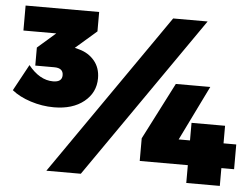

<svg xmlns="http://www.w3.org/2000/svg" viewBox="-50 -764 1085 827"><g transform="rotate(5 492.0 -350.5)"><path d="M366 -416Q366 -354 317 -314.5Q268 -275 187 -275Q136 -275 86.5 -291Q37 -307 5 -333L67 -447Q116 -386 174 -386Q213 -386 213 -416Q213 -447 174 -447H92V-525L170 -593H28V-701H346V-617L255 -538L274 -533Q315 -522 340.5 -491.5Q366 -461 366 -416ZM666 -701H815L328 0H179ZM702 -421H851L735 -184H784V-260H929V-184H984V-77H929V0H784V-77H576V-175Z"/></g></svg>

Font: Gontserrat Black
Style: Regular
Weight: 900
Designer: Julieta Ulanovsky
Foundry: Julieta Ulanovsky
Version: Version 6.001